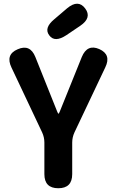

<svg xmlns="http://www.w3.org/2000/svg" viewBox="-20 -1001 621 1021"><path d="M290 0Q216 0 216 -75V-243Q216 -271 204 -297L41 -642Q8 -711 74 -739Q140 -768 168 -698L284 -408Q289 -396 291 -396Q293 -396 298 -408L415 -698Q444 -768 508 -740Q573 -711 540 -643L376 -297Q364 -271 364 -243V-75Q364 0 290 0ZM333 -814Q271 -773 242 -813Q212 -852 269 -899L337 -957Q396 -1006 433 -956Q470 -907 407 -864Z"/></svg>

Font: Resource Han Rounded KR
Style: Bold
Weight: 700
Designer: Cyano Hao (round all glyphs); Ryoko NISHIZUKA 西塚涼子 (kana, bopomofo & ideographs); Paul D. Hunt (Latin, Greek & Cyrillic)
Foundry: Cyano Hao
Version: 0.990